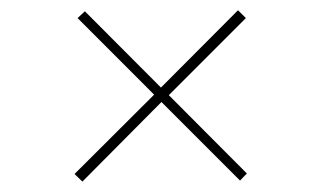

<svg xmlns="http://www.w3.org/2000/svg" viewBox="-20 -491 622 371"><path d="M443.8 -142.1 292 -293.9 139.2 -140.1 124 -154.8 277.8 -308.1 129.9 -456.1 144 -469.2 291 -321.8 439.9 -471.2 455.1 -456.1 306.2 -307.1 457 -155.8Z"/></svg>

Font: Display Semibold
Style: Regular
Weight: 600
Designer: Latin by Veronika Burian and Jose Scaglione. Greek by Irene Vlachou. Cyrillic by Vera Evstafieva.
Foundry: TypeTogether
Version: Version 3.002